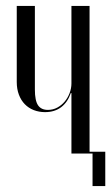

<svg xmlns="http://www.w3.org/2000/svg" viewBox="-20 -515 373 644"><path d="M217.6 -202.9H219.6V-172.9V0H280.4V-495H219.6V-234.9Q219.6 -218.9 213.6 -203Q207.6 -187.1 197.2 -174.6Q186.8 -162.1 172.3 -154.2Q157.9 -146.4 140.6 -146.4Q118.1 -146.4 107.6 -161.9Q97 -177.5 97 -214.5V-495H36.2V-240.1Q36.2 -216.2 43.4 -197.4Q50.5 -178.5 63.2 -165.5Q75.9 -152.5 93.3 -145.7Q110.8 -138.9 131.1 -138.9Q163 -138.9 184.9 -155.3Q206.8 -171.8 217.6 -202.9ZM266.4 0H290.4V109H333.1V-6H266.4Z"/></svg>

Font: Moniqa Black
Style: Regular
Weight: 900
Designer: Rajesh Rajput
Foundry: Rajesh Rajput
Version: Version 1.000